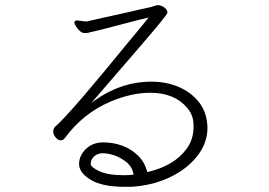

<svg xmlns="http://www.w3.org/2000/svg" viewBox="-20 -719 1040 743"><path d="M782 -239Q778 -289 748 -326Q718 -363 670.5 -383Q623 -403 566 -403Q441 -403 333 -320Q421 -422 524.5 -542Q628 -662 628 -670Q628 -684 610 -694Q600 -699 592 -699Q584 -699 575.5 -695.5Q567 -692 558.5 -690.5Q550 -689 526.5 -683.5Q503 -678 472 -671Q441 -664 409 -657Q377 -650 353 -644.5Q329 -639 323 -637.5Q317 -636 310 -636L279 -640Q268 -640 268 -632Q268 -624 281 -607.5Q294 -591 307 -591Q320 -591 327 -593.5Q334 -596 342 -597L394 -610Q426 -618 472.5 -630.5Q519 -643 555 -651Q543 -635 462 -538Q426 -494 385.5 -445Q345 -396 306.5 -351Q268 -306 238.5 -274Q209 -242 197.5 -232.5Q186 -223 186 -210.5Q186 -198 195.5 -187Q205 -176 215 -176Q225 -176 231 -185Q302 -281 408 -326Q489 -360 561 -360Q655 -360 704 -302Q728 -275 729 -237V-229Q729 -179 702 -143Q654 -77 550 -53Q540 -92 513.5 -117.5Q487 -143 452.5 -155.5Q418 -168 378.5 -168Q339 -168 312.5 -142.5Q286 -117 286 -84Q286 -51 330.5 -23.5Q375 4 464 4H484Q566 0 634 -31.5Q702 -63 742.5 -114Q783 -165 783 -226ZM497 -43Q477 -41 457 -41Q398 -41 364.5 -56.5Q331 -72 331 -85Q331 -102 344.5 -114Q358 -126 378 -126Q398 -126 423 -117.5Q448 -109 470 -91Q492 -73 497 -43Z"/></svg>

Font: LXGW WenKai Mono TC Light
Style: Regular
Weight: 300
Designer: LXGW / Fontworks Inc.
Foundry: LXGW / Fontworks Inc.
Version: Version 1.330